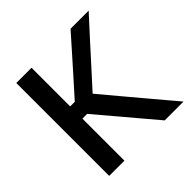

<svg xmlns="http://www.w3.org/2000/svg" viewBox="-181 -878 1042 1042"><g transform="rotate(-45 340.5 -356.5)"><path d="M84.5 0V-713H201.5V-416.5H237L342.5 -534.5Q379.5 -576 416 -617.2Q452.5 -658.5 501 -713H640Q588 -656.5 538.5 -602Q489 -547.5 440 -493L336.5 -379L452 -241Q484 -203 521 -159Q558 -115 593.2 -73.2Q628.5 -31.5 655 0H510.5Q468 -50 431 -94Q394 -138 358.5 -180L238 -322.5H201.5V0Z"/></g></svg>

Font: Commissioner Medium
Style: Regular
Weight: 500
Designer: Kostas Bartsokas
Foundry: Kostas Bartsokas
Version: Version 1.000; ttfautohint (v1.8.3)